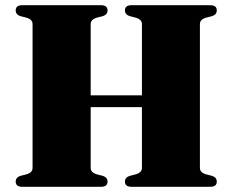

<svg xmlns="http://www.w3.org/2000/svg" viewBox="-20 -720 896 740"><path d="M329.5 -72.5Q329.5 -55 353.5 -48L377 -42Q394.5 -36 394.5 -20Q394.5 0 368.5 0H66.5Q40.5 0 40.5 -20Q40.5 -36 58 -42L81.5 -48Q105.5 -55 105.5 -72.5V-627.5Q105.5 -645 81.5 -652L58 -658Q40.5 -664 40.5 -680Q40.5 -700 66.5 -700H368.5Q394.5 -700 394.5 -680Q394.5 -664 377 -658L353.5 -652Q329.5 -645 329.5 -627.5V-352.5H527V-627.5Q527 -645 502.5 -652L479.5 -658Q461.5 -664 461.5 -680Q461.5 -700 487.5 -700H790Q815.5 -700 815.5 -680Q815.5 -664 798 -658L774.5 -652Q750.5 -645 750.5 -627.5V-72.5Q750.5 -55 774.5 -48L798 -42Q815.5 -36 815.5 -20Q815.5 0 790 0H487.5Q461.5 0 461.5 -20Q461.5 -36 479.5 -42L502.5 -48Q527 -55 527 -72.5V-307H329.5Z"/></svg>

Font: Fraunces 72pt Black
Style: Regular
Weight: 900
Version: Version 1.000;[0bf87f6ff]